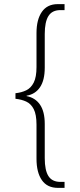

<svg xmlns="http://www.w3.org/2000/svg" viewBox="-20 -780 388 931"><path d="M261 131Q209 131 183 93.5Q157 56 157 -10V-175Q157 -225 143.5 -251Q130 -277 107 -287.5Q84 -298 55 -301V-328Q84 -331 107 -342Q130 -353 143.5 -379.5Q157 -406 157 -455V-620Q157 -685 183 -722.5Q209 -760 260 -760H293V-731H273Q233 -731 215 -702.5Q197 -674 197 -615V-452Q197 -391 174 -357Q151 -323 109 -316V-314Q151 -306 174 -272.5Q197 -239 197 -179V-13Q197 46 215 74Q233 102 273 102H293V131Z"/></svg>

Font: Noto Serif Lao Condensed ExtraLight
Style: Regular
Weight: 200
Width: 3
Designer: Monotype Design Team
Foundry: Monotype Imaging Inc.
Version: Version 2.003; ttfautohint (v1.8.4.7-5d5b)